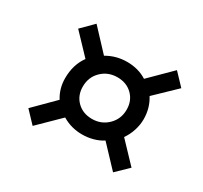

<svg xmlns="http://www.w3.org/2000/svg" viewBox="-116 -778 906 856"><g transform="rotate(30 336.5 -349.5)"><path d="M81 -140 183 -242Q156 -285 156 -338Q156 -408 192 -457L96 -558L156 -618L256 -511Q304 -539 360 -539Q418 -539 462 -511L570 -618L627 -558L522 -457Q551 -411 551 -354Q551 -325 541.5 -295.5Q532 -266 515 -242L612 -140L551 -81L451 -187Q430 -173 402.5 -165.5Q375 -158 347 -158Q290 -158 244 -186L137 -81ZM464 -353Q464 -399 434 -428.5Q404 -458 357 -458Q309 -458 276 -426Q243 -394 243 -345Q243 -299 273 -269.5Q303 -240 350 -240Q398 -240 431 -272.5Q464 -305 464 -353Z"/></g></svg>

Font: Mona Sans Medium
Style: Italic
Weight: 500
Italic angle: -11.7°
Designer: Deni Anggara
Foundry: GitHub
Version: Version 2.000